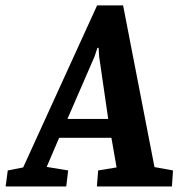

<svg xmlns="http://www.w3.org/2000/svg" viewBox="-69 -675 649 695"><path d="M-48.6 0 -40.9 -58 14.9 -69 282.5 -655.4H376.6L490.2 -70.2L557.2 -58L553.4 0H281.7L286.3 -58L353 -69L334.3 -176.3H145.1L100 -70.8L177.7 -58L170.8 0ZM175.2 -244.6H322.7L289.9 -470.3L288 -501.8H283.7L273.2 -470.3Z"/></svg>

Font: Faustina Light
Style: Italic
Weight: 300
Italic angle: -8°
Designer: Alfonso Garcia
Foundry: http://www.omnibus-type.com
Version: Version 1.200